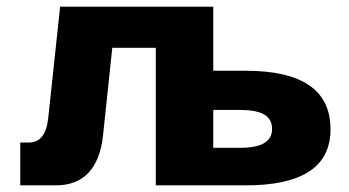

<svg xmlns="http://www.w3.org/2000/svg" viewBox="-20 -558 1051 578"><path d="M450 0V-538H622V-345H720Q847 -345 911 -301Q975 -257 975 -169Q975 -84 911 -42Q847 0 720 0ZM622 -113H703Q799 -113 799 -169Q799 -200 775 -213.5Q751 -227 703 -227H622ZM41 0V-129H67Q117 -129 125 -201L161 -538H622V0H449V-414H318L290 -149Q282 -76 246.5 -38Q211 0 148 0Z"/></svg>

Font: Geist ExtBd
Style: Regular
Weight: 400
Designer: Basement.studio, Andrés Briganti, Mateo Zaragoza
Foundry: Basement.studio, Vercel, Andrés Briganti, Guido Ferreyra, Mateo Zaragoza
Version: Version 1.401